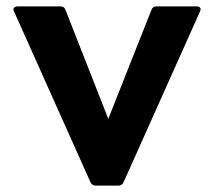

<svg xmlns="http://www.w3.org/2000/svg" viewBox="-20 -544 670 601"><path d="M279 37H351C358 37 364 33 367 26L606 -508C611 -517 606 -524 596 -524H470C462 -524 457 -521 454 -513L319 -172L185 -513C182 -521 177 -524 169 -524H35C27 -524 22 -520 22 -515C22 -513 23 -510 24 -508L263 26C266 33 272 37 279 37Z"/></svg>

Font: LINE Seed JP App_OTF Bold
Style: Regular
Weight: 700
Designer: LINE & Fontrix & Fontworks
Version: Version 1.009